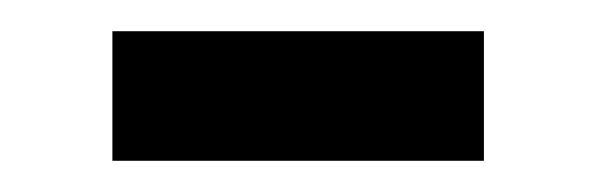

<svg xmlns="http://www.w3.org/2000/svg" viewBox="-20 -325 382 123"><path d="M52 -222V-305H290V-222Z"/></svg>

Font: Mona Sans Condensed Medium
Style: Regular
Weight: 500
Width: 3
Designer: Deni Anggara
Foundry: GitHub
Version: Version 1.001; ttfautohint (v1.8.4.7-5d5b);gftools[0.9.31]